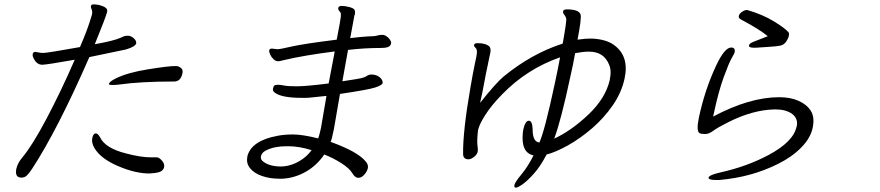

<svg xmlns="http://www.w3.org/2000/svg" viewBox="-20 -793 4040 881"><path d="M413 -114Q399 -139 403.5 -160Q408 -181 420 -181Q429 -181 439 -163Q463 -113 558 -89Q626 -71 674 -71H701Q711 -70 723.5 -55.5Q736 -41 733 -27V-25Q729 -12 717 -6Q705 0 679 2L665 3Q601 3 521.5 -31Q442 -65 413 -114ZM790 -490Q801 -489 811 -480.5Q821 -472 817 -456Q809 -419 779 -419Q625 -419 526 -405Q512 -403 495.5 -403Q479 -403 480 -408Q482 -419 513 -434Q566 -460 659.5 -475Q753 -490 784 -490ZM397 -710 402 -726Q405 -740 400.5 -750Q396 -760 397 -765Q399 -773 409.5 -773Q420 -773 435 -770Q473 -760 472 -744V-740Q466 -715 415 -590Q504 -606 534 -620L550 -627Q556 -629 568 -629Q580 -629 592.5 -618.5Q605 -608 605 -597V-594Q601 -579 558 -566L390 -531Q243 -195 127 -18Q113 3 103 12.5Q93 22 78 22Q47 22 55 -19Q61 -45 82 -70Q127 -123 193 -247.5Q259 -372 323 -519Q193 -496 175 -496H170Q151 -498 139.5 -516Q128 -534 130 -544.5Q132 -555 142 -555Q145 -555 164 -551L177 -550Q197 -550 347 -577Q382 -658 397 -710Z M1410 -104Q1352 -122 1303 -122H1294Q1239 -122 1201 -103Q1181 -93 1177.5 -76.5Q1174 -60 1190 -50Q1219 -29 1270 -29L1285 -30Q1320 -34 1353.5 -53.5Q1387 -73 1410 -104ZM1540 -362Q1514 -212 1512 -200L1503 -160Q1501 -151 1497 -142Q1622 -97 1658 -52Q1671 -37 1668 -22Q1665 -7 1652 8Q1639 23 1624 23Q1609 23 1596 1Q1583 -21 1546 -44.5Q1509 -68 1468 -84Q1433 -33 1382.5 -4.5Q1332 24 1276 27H1261Q1218 27 1182 14.5Q1146 2 1127.5 -21Q1109 -44 1115 -73V-76Q1134 -148 1254 -170Q1284 -176 1325.5 -176Q1367 -176 1440 -158Q1446 -175 1450 -194L1453 -207L1478 -353L1402 -345L1385 -344H1365Q1278 -344 1245 -365Q1230 -374 1232.5 -386Q1235 -398 1239.5 -401Q1244 -404 1255.5 -404Q1267 -404 1284 -400.5Q1301 -397 1342.5 -397Q1384 -397 1488 -410Q1505 -496 1516 -557Q1375 -539 1286 -518Q1279 -517 1271.5 -514.5Q1264 -512 1254.5 -512Q1245 -512 1235 -521.5Q1225 -531 1219.5 -543Q1214 -555 1215.5 -562.5Q1217 -570 1228 -570L1255 -567Q1263 -567 1318 -579.5Q1373 -592 1525 -611Q1543 -703 1544 -717.5Q1545 -732 1542 -736L1535 -745Q1531 -750 1532 -756V-757Q1535 -766 1548 -766Q1561 -766 1581.5 -761Q1602 -756 1606.5 -748Q1611 -740 1608 -726L1606 -721Q1602 -700 1587 -618Q1634 -624 1670 -626L1695 -627Q1705 -628 1713.5 -630.5Q1722 -633 1732 -633H1737Q1749 -632 1761.5 -620Q1774 -608 1775 -596L1774 -592Q1770 -573 1732 -573Q1653 -573 1577 -564L1551 -420Q1589 -426 1614.5 -430Q1640 -434 1650 -438Q1660 -442 1665.5 -446Q1671 -450 1681 -451H1685Q1706 -451 1721 -439.5Q1736 -428 1736 -413Q1734 -402 1701.5 -391.5Q1669 -381 1540 -362Z M2681 -556Q2655 -556 2619 -549Q2614 -523 2609 -496L2597 -441Q2554 -239 2523 -157Q2600 -192 2679 -266.5Q2758 -341 2778 -426V-428Q2787 -468 2775 -496Q2751 -556 2683 -556ZM2230 -552 2210 -456Q2192 -359 2183 -321Q2255 -412 2291 -442Q2419 -547 2562 -593Q2581 -699 2578 -709Q2575 -719 2568.5 -726.5Q2562 -734 2564 -742Q2566 -750 2581 -750Q2637 -750 2644 -726Q2649 -709 2630 -611Q2666 -616 2685 -616H2696Q2762 -613 2798 -586Q2868 -535 2846 -433Q2832 -368 2791.5 -309.5Q2751 -251 2697 -204.5Q2643 -158 2587 -126.5Q2531 -95 2488 -84Q2460 -30 2430 3.5Q2400 37 2378 52.5Q2356 68 2347 68Q2338 68 2340.5 55.5Q2343 43 2373.5 6Q2404 -31 2428 -80Q2370 -92 2379 -184L2381 -198Q2390 -239 2406.5 -239Q2423 -239 2424 -199Q2424 -142 2455 -139Q2479 -191 2526 -411Q2532 -441 2538.5 -471Q2545 -501 2550 -530Q2398 -477 2285 -361Q2236 -311 2208 -267.5Q2180 -224 2174 -198L2173 -193Q2168 -144 2171 -125.5Q2174 -107 2171.5 -95.5Q2169 -84 2155 -73Q2141 -62 2130 -62Q2106 -62 2105 -85Q2103 -187 2139 -394Q2149 -453 2159 -501L2166 -534Q2172 -564 2163 -572.5Q2154 -581 2155 -587L2157 -590Q2160 -595 2172 -595Q2211 -595 2227 -578Q2233 -568 2230 -552Z M3252 -258Q3419 -347 3556 -347Q3607 -347 3645 -330Q3683 -313 3701 -283.5Q3719 -254 3709 -206.5Q3699 -159 3656 -115.5Q3613 -72 3550 -41Q3429 20 3280 33H3266Q3229 33 3231.5 21.5Q3234 10 3286 -2Q3408 -29 3507 -82Q3621 -143 3635 -212L3636 -213Q3643 -249 3615 -270Q3587 -291 3538 -291H3535Q3434 -289 3321 -232Q3273 -208 3253 -193Q3233 -178 3215.5 -178Q3198 -178 3190 -182Q3174 -191 3187 -254Q3214 -381 3266 -492Q3305 -575 3335 -575Q3355 -575 3351 -553Q3349 -546 3337 -525.5Q3325 -505 3301 -439.5Q3277 -374 3256 -275ZM3440 -574Q3414 -574 3417 -585Q3418 -593 3435.5 -600.5Q3453 -608 3503 -627Q3464 -659 3381 -703Q3368 -709 3370 -719.5Q3372 -730 3384.5 -738.5Q3397 -747 3406 -747H3409Q3481 -726 3532 -694.5Q3583 -663 3598 -645Q3602 -640 3599.5 -628Q3597 -616 3587 -601.5Q3577 -587 3560 -583.5Q3543 -580 3507.5 -578Q3472 -576 3448 -574Z"/></svg>

Font: LXGW Bright GB
Style: Italic
Weight: 400
Italic angle: -12°
Designer: Christian Thalmann (Catharsis Fonts)
Foundry: LXGW / Christian Thalmann (Catharsis Fonts) / Fontworks Inc.
Version: Version 5.510